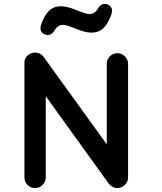

<svg xmlns="http://www.w3.org/2000/svg" viewBox="-20 -962 830 982"><path d="M214 -470V-55Q214 -33 198 -16.5Q182 0 160 0Q137 0 121 -16Q105 -32 105 -55V-636V-637Q103 -666 127 -683Q146 -696 168 -692.5Q190 -689 203 -671L526 -224V-636Q526 -658 542 -674Q558 -690 580 -690Q602 -690 618.5 -674Q635 -658 635 -636V-55Q635 -32 618.5 -16Q602 0 580 0Q556 0 539 -20Q535 -24 534 -26ZM257 -803Q244 -783 224 -783Q209 -783 198 -793Q187 -803 187 -816Q187 -825 191 -839Q208 -885 231.5 -907.5Q255 -930 293 -930Q323 -930 372 -910Q421 -890 437 -890Q466 -890 483 -922Q496 -942 516 -942Q531 -942 542 -932Q553 -922 553 -909Q553 -900 549 -886Q532 -840 508.5 -817.5Q485 -795 447 -795Q417 -795 368 -815Q319 -835 303 -835Q274 -835 257 -803Z"/></svg>

Font: Quicksand
Style: Bold
Weight: 700
Designer: Andrew Paglinawan
Foundry: Andrew Paglinawan
Version: 1.002